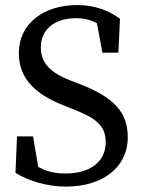

<svg xmlns="http://www.w3.org/2000/svg" viewBox="-20 -704 552 740"><path d="M234.9 15.2C373.9 15.2 472.4 -57.5 472.4 -175.5C472.4 -269.9 421.3 -327.7 289.5 -379.1L250.1 -394.4C177.9 -422.4 137.4 -458.8 137.4 -521.2C137.4 -595.1 195.7 -633.9 272.5 -633.9C325.4 -633.9 362.4 -616.7 411.7 -569.3V-619.3L346.7 -652L374.5 -501H436.3L442.5 -631.6C399.1 -663.6 345.2 -684.5 278 -684.5C149.6 -684.5 52.6 -614.3 52.6 -499C52.6 -396.5 122.5 -338.4 225.4 -297.7L263.6 -282.4C349.1 -248.8 387.4 -220.1 387.4 -155.8C387.4 -79.2 325.8 -35.3 232.1 -35.3C164.3 -35.3 129.9 -55.2 67.8 -99.6V-51.6L133.5 -23.8L107.5 -178.2H45.6L39.6 -37.8C86.3 -8.4 159.9 15.2 234.9 15.2Z"/></svg>

Font: Source Serif Variable
Style: Regular
Weight: 389
Designer: Frank Grießhammer
Foundry: Adobe Systems Incorporated
Version: Version 3.001;hotconv 1.0.111;makeotfexe 2.5.65597